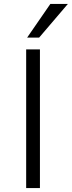

<svg xmlns="http://www.w3.org/2000/svg" viewBox="-20 -956 365 976"><path d="M113 0V-705H183V0ZM118 -765 236 -936H325L179 -765Z"/></svg>

Font: Nunito Sans 7pt Light
Style: Regular
Weight: 300
Designer: Vernon Adams
Foundry: Vernon Adams
Version: Version 3.101;gftools[0.9.27]